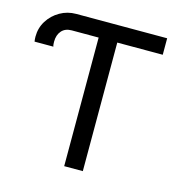

<svg xmlns="http://www.w3.org/2000/svg" viewBox="-106 -824 896 924"><g transform="rotate(15 341.5 -361.5)"><path d="M95.7 -542Q93.8 -547.4 93.3 -553.7Q92.8 -560.1 92.8 -566.4Q92.8 -599.6 110.6 -620.1Q128.4 -640.6 161.1 -640.6V-722.7Q117.7 -722.7 81.1 -701.7Q44.4 -680.7 22.2 -645.3Q0 -609.9 0 -566.4Q0 -560.1 0.5 -554Q1 -547.9 2 -542ZM387.7 0V-640.6H614.3V-722.7H161.1V-640.6H294.9V0Z"/></g></svg>

Font: Giphurs
Style: Regular
Weight: 400
Version: Version 2.010